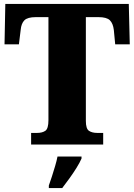

<svg xmlns="http://www.w3.org/2000/svg" viewBox="-20 -734 681 975"><path d="M138 0V-59H168Q195 -59 210.5 -70Q226 -81 226 -124V-647H162Q120 -647 104 -631Q88 -615 85 -582L76 -509H3L7 -714H634L639 -509H565L558 -582Q554 -615 538 -631Q522 -647 480 -647H416V-120Q416 -80 432 -69.5Q448 -59 474 -59H504V0ZM228 208Q235 189 243.5 162.5Q252 136 260 109Q268 82 272 61H394V71Q385 92 368.5 118.5Q352 145 332.5 172Q313 199 296 221H228Z"/></svg>

Font: Noto Serif Armenian SemiCondensed Black
Style: Regular
Weight: 900
Width: 4
Designer: Monotype Design Team
Foundry: Monotype Imaging Inc.
Version: Version 2.008; ttfautohint (v1.8.4.7-5d5b)